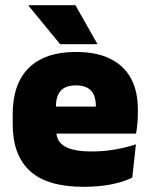

<svg xmlns="http://www.w3.org/2000/svg" viewBox="-20 -708 580 741"><path d="M303 13Q161.5 13 95.2 -48.5Q29 -110 29 -228.5V-267Q29 -384.5 91.2 -446Q153.5 -507.5 273 -507.5Q352.5 -507.5 405.5 -481.2Q458.5 -455 485.2 -405.8Q512 -356.5 512 -287V-271.5Q512 -251.5 510.2 -230.8Q508.5 -210 505 -192.5H346.5Q348.5 -223 349.2 -250Q350 -277 350 -298.5Q350 -324.5 342 -342.2Q334 -360 317 -369.2Q300 -378.5 273 -378.5Q232.5 -378.5 214.2 -357.5Q196 -336.5 196 -298V-253.5L197 -234.5V-203.5Q197 -188 202.5 -173.5Q208 -159 222.8 -147.8Q237.5 -136.5 264.8 -130Q292 -123.5 335.5 -123.5Q380 -123.5 422.5 -130.8Q465 -138 504.5 -151L490.5 -22.5Q456 -5.5 408.2 3.8Q360.5 13 303 13ZM122.5 -192.5V-296.5H469.5V-192.5ZM271 -688 355.5 -539V-537.5H212L90 -686V-688Z"/></svg>

Font: Anek Bangla ExtraBold
Style: Regular
Weight: 800
Designer: Sulekha Rajkumar (Bangla), Yesha Goshar (Latin)
Foundry: Ek Type
Version: Version 1.003